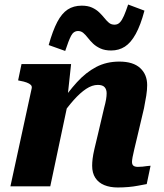

<svg xmlns="http://www.w3.org/2000/svg" viewBox="-20 -823 726 848"><path d="M26 0H202L285 -392H278L294 -540H75L60 -468L69 -466Q86 -463 98 -458.5Q110 -454 116 -448Q122 -442 120 -433ZM587 -222 616 -345Q622 -375 626 -400.5Q630 -426 630 -447Q630 -494 599 -522.5Q568 -551 507 -551Q450 -551 404.5 -527Q359 -503 319.5 -459.5Q280 -416 241 -358L246 -304Q277 -349 305.5 -381Q334 -413 360.5 -430.5Q387 -448 412 -448Q433 -448 442 -438Q451 -428 451 -411Q451 -399 448.5 -384Q446 -369 440 -347L413 -232Q403 -191 397 -165Q391 -139 389 -122Q387 -105 387 -91Q387 -59 401 -37.5Q415 -16 440.5 -5.5Q466 5 500 5Q524 5 547 3Q570 1 590.5 -3Q611 -7 628 -10L645 -91Q638 -91 629 -89.5Q620 -88 609.5 -87Q599 -86 589 -86Q576 -86 569.5 -91Q563 -96 563 -108Q563 -115 565.5 -129Q568 -143 573.5 -165.5Q579 -188 587 -222ZM471 -600Q443 -600 423.5 -609Q404 -618 391 -630.5Q378 -643 368 -656Q358 -669 348 -677.5Q338 -686 325 -686Q305 -686 294 -665Q283 -644 268 -598L195 -624Q213 -688 233 -726Q253 -764 279 -781Q305 -798 341 -798Q368 -798 386.5 -789.5Q405 -781 418 -768.5Q431 -756 441 -743.5Q451 -731 461 -722.5Q471 -714 486 -714Q500 -714 509.5 -724Q519 -734 527.5 -753.5Q536 -773 546 -803L618 -776Q601 -712 579.5 -673Q558 -634 531.5 -617Q505 -600 471 -600Z"/></svg>

Font: Roboto Serif 20pt
Style: Bold Italic
Weight: 700
Italic angle: -10°
Version: Version 1.007